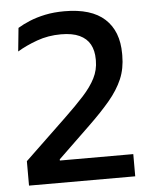

<svg xmlns="http://www.w3.org/2000/svg" viewBox="-49 -691 573 732"><g transform="rotate(-5 237.5 -325.0)"><path d="M439 0H32.5V-93.5L191.5 -245.5Q235.5 -287.5 265.8 -320.8Q296 -354 312 -385.5Q328 -417 328 -452.5V-457.5Q328 -491 315 -514.8Q302 -538.5 274.8 -551.2Q247.5 -564 204 -564Q155 -564 112 -548.5Q69 -533 36 -513L45 -602.5Q64.5 -614.5 91 -625.5Q117.5 -636.5 150.8 -643.5Q184 -650.5 224.5 -650.5Q327.5 -650.5 378.8 -603.5Q430 -556.5 430 -470V-463Q430 -413.5 412.8 -373.2Q395.5 -333 362.2 -293.5Q329 -254 280.5 -207.5L158 -89.5V-68L117 -85H439Z"/></g></svg>

Font: Anek Malayalam Medium Medium
Style: Regular
Weight: 500
Version: Version 1.003